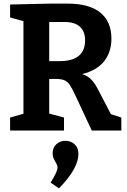

<svg xmlns="http://www.w3.org/2000/svg" viewBox="-20 -724 707 1065"><path d="M595 -91 653 -72V0H489L399 -193Q379 -236 366.5 -254Q354 -272 335.5 -279.5Q317 -287 281 -286H253V-94L335 -72V0H36V-72L110 -93V-607L36 -627V-699L259 -704H356Q475 -704 536.5 -654Q598 -604 598 -510Q598 -435 557.5 -384Q517 -333 435 -313Q465 -304 485 -284Q505 -264 522 -231ZM312 -385Q381 -385 416.5 -414Q452 -443 452 -500Q452 -549 423.5 -575.5Q395 -602 338 -602H253V-385ZM261 289Q282 254 290.5 235.5Q299 217 299 204Q299 193 288 175Q280 161 276 151Q272 141 272 126Q272 94 293 75.5Q314 57 343 57Q372 57 393.5 76Q415 95 415 130Q415 210 307 321Z"/></svg>

Font: Bitter Pro
Style: Bold
Weight: 700
Designer: Sol Matas, and Bitter project Authors
Foundry: Sol Matas
Version: Version 1.010